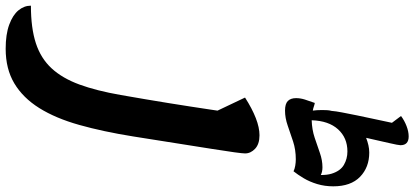

<svg xmlns="http://www.w3.org/2000/svg" viewBox="-541 -684 1461 677"><g transform="rotate(90 189.5 -345.5)"><path d="M23 365Q-28 365 -62 352.5Q-96 340 -112.5 320Q-129 300 -129 276Q-50 276 3.5 258.5Q57 241 92 203Q127 165 149 105Q171 45 186 -41Q194 -86 201 -128Q208 -170 214.5 -209.5Q221 -249 226.5 -285.5Q232 -322 237 -354.5Q242 -387 246 -415L252 -359L195 -479Q234 -504 267.5 -517Q301 -530 328 -530Q359 -530 375.5 -514.5Q392 -499 392 -479Q392 -471 388 -441.5Q384 -412 376 -362Q368 -312 357 -242Q346 -172 332 -84Q315 22 291.5 105.5Q268 189 232 246.5Q196 304 145 334.5Q94 365 23 365ZM241 -620Q217 -620 207 -630Q197 -640 197 -659Q197 -674 202 -690Q207 -706 214 -725Q220 -724 227 -721.5Q234 -719 241 -718Q240 -724 239.5 -733Q239 -742 239 -751Q239 -760 239.5 -768.5Q240 -777 242 -784Q243 -798 247.5 -821.5Q252 -845 258 -874.5Q264 -904 271 -936Q278 -968 284 -997L260 -1029Q276 -1041 295.5 -1048.5Q315 -1056 332 -1056Q363 -1056 363 -1027Q363 -1020 355.5 -987.5Q348 -955 337 -906Q350 -911 363 -914Q376 -917 389 -917Q441 -917 474.5 -884.5Q508 -852 508 -790Q508 -760 500 -733.5Q492 -707 479.5 -686Q467 -665 455 -650Q447 -654 435.5 -656Q424 -658 413 -658Q379 -658 350 -648.5Q321 -639 294 -629.5Q267 -620 241 -620ZM463 -693Q473 -753 463.5 -784Q454 -815 432.5 -827.5Q411 -840 385 -840Q337 -840 307 -807Q277 -774 275 -714Q308 -715 336.5 -724.5Q365 -734 390.5 -743Q416 -752 441 -752Q457 -752 468.5 -746Q480 -740 488 -731Z"/></g></svg>

Font: Lemonada Medium
Style: Regular
Weight: 500
Designer: Mohamed Gaber (Arabic), Eduardo Tunni (Latin)
Foundry: Kief Type Foundry
Version: Version 4.004; ttfautohint (v1.8.2)